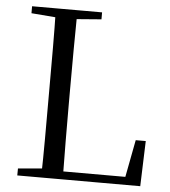

<svg xmlns="http://www.w3.org/2000/svg" viewBox="-52 -776 729 823"><g transform="rotate(5 312.5 -364.0)"><path d="M52.8 0 53.1 -30.1 190.9 -42.1H202.4L202.2 0ZM155.3 0Q157.3 -83.6 157.4 -166.6Q157.5 -249.5 157.5 -328.7V-391.1Q157.5 -476.1 157.4 -560.5Q157.3 -645 155.3 -728H248.3Q247.1 -645.2 246.6 -559.1Q246.1 -473 246.1 -377.8V-319.9Q246.1 -248 246.6 -166Q247.1 -84.1 248.3 0ZM202.2 0 202.4 -34.3H551.7L510.1 -9.9L545.4 -194.8H588.6L581.9 0ZM52.8 -698V-728H354V-698L213.9 -686.9H190.9Z"/></g></svg>

Font: Noto Serif TC
Style: Regular
Weight: 200
Designer: Ryoko NISHIZUKA 西塚涼子 (kana & ideographs); Frank Grießhammer (Latin, Greek & Cyrillic); Wenlong ZHANG 张文龙 (bopomofo); San
Foundry: Adobe
Version: Version 2.001;hotconv 1.1.0;makeotfexe 2.6.0